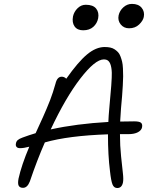

<svg xmlns="http://www.w3.org/2000/svg" viewBox="-20 -989 753 976"><path d="M636.2 -845.2Q609.4 -845.2 593.5 -865Q577.6 -884.8 583 -911.1Q588.4 -935.1 607.4 -952.1Q626.5 -969.2 650.9 -969.2Q683.6 -969.2 700 -949.5Q716.3 -929.7 710.9 -902.8Q707 -883.3 687 -864.3Q667 -845.2 636.2 -845.2ZM402.8 -835Q373 -835 359.1 -854.7Q345.2 -874.5 351.1 -905.8Q356.4 -929.7 374.5 -947.3Q392.6 -964.8 416 -964.8Q453.1 -964.8 468.8 -945.3Q484.4 -925.8 479 -896Q473.6 -869.6 454.1 -852.3Q434.6 -835 402.8 -835ZM82 -235.8Q69.3 -235.8 64 -242.4Q58.6 -249 61 -259.8Q62.5 -270 70.1 -276.9Q77.6 -283.7 95.2 -290Q127 -301.8 161.1 -312Q165.5 -321.8 179.4 -352.1Q193.4 -382.3 199.2 -395.5Q205.1 -408.7 216.6 -435.5Q228 -462.4 234.6 -479.7Q241.2 -497.1 249 -520.3Q256.8 -543.5 262.2 -564Q270.5 -599.1 293.9 -599.1Q306.6 -599.1 316.9 -588.9Q377 -674.3 422.4 -712.2Q467.8 -750 512.2 -750Q527.8 -750 540.5 -747.3Q553.2 -744.6 563 -738Q572.8 -731.4 580.1 -723.6Q587.4 -715.8 592.5 -702.1Q597.7 -688.5 600.8 -675.3Q604 -662.1 605 -641.1Q606 -620.1 606 -601.1Q606 -582 604.2 -553.7Q602.5 -525.4 600.6 -500.2Q598.6 -475.1 595.2 -439Q592.3 -403.8 590.8 -371.1Q613.8 -372.1 662.1 -372.1Q688.5 -372.1 696.8 -365Q705.1 -357.9 702.1 -341.8Q699.2 -326.7 681.2 -316.9Q663.1 -307.1 632.8 -307.1H589.8Q589.8 -248.5 595.5 -194.1Q601.1 -139.6 604.7 -108.6Q608.4 -77.6 605 -61Q599.1 -33.2 576.2 -33.2Q559.1 -33.2 551.8 -51.5Q544.4 -69.8 539.1 -119.1Q528.8 -199.2 528.8 -306.2Q327.6 -299.3 208 -265.1Q168.5 -175.3 131.8 -66.9Q119.1 -34.2 97.2 -34.2Q81.1 -34.2 75.2 -44.7Q69.3 -55.2 74.2 -81.1Q89.4 -149.9 128.9 -243.2Q100.6 -235.8 82 -235.8ZM507.8 -687Q463.4 -687 388.4 -589.8Q313.5 -492.7 237.8 -331.1Q368.2 -359.9 530.8 -369.1Q532.2 -402.8 535.2 -434.1Q549.3 -580.1 548.3 -619.1Q546.4 -675.3 522.5 -684.6Q516.1 -687 507.8 -687Z"/></svg>

Font: Shantell Sans Bouncy
Style: Italic
Weight: 300
Italic angle: -11.31°
Designer: Stephen Nixon, Anya Danilova, Shantell Martin
Foundry: Arrow Type
Version: Version 1.006;[9816181b4]